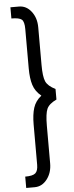

<svg xmlns="http://www.w3.org/2000/svg" viewBox="-71 -859 470 1220"><g transform="rotate(-5 164.0 -249.0)"><path d="M44.9 254.9Q93.8 254.9 110.4 239.7Q127 224.6 127 186V-69.8Q127 -133.8 140.4 -176.3Q153.8 -218.8 191.9 -249Q153.8 -279.8 140.4 -322.3Q127 -364.7 127 -428.2V-679.2Q127 -726.6 110.8 -740.2Q94.7 -753.9 44.9 -753.9V-825.2H99.1Q146.5 -825.2 178.2 -784.2Q210 -743.2 210 -683.1V-442.9Q210 -368.7 223.6 -337.6Q237.3 -306.6 285.2 -283.2V-215.8Q237.3 -193.4 223.6 -162.6Q210 -131.8 210 -55.2V185.1Q210 244.6 178 285.9Q146 327.1 99.1 327.1H44.9Z"/></g></svg>

Font: Oakes Grotesk Medium
Style: Regular
Weight: 500
Designer: Samuel Oakes
Foundry: Samuel Oakes
Version: Version 1.000;PS 001.000;hotconv 1.0.88;makeotf.lib2.5.64775